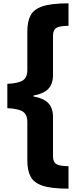

<svg xmlns="http://www.w3.org/2000/svg" viewBox="-20 -906 467 1152"><path d="M391 226Q290 226 236.5 208.5Q183 191 163.5 153.5Q144 116 144 58V-174Q144 -219 117 -236.5Q90 -254 24 -257V-403Q90 -406 117 -423.5Q144 -441 144 -486V-718Q144 -777 163.5 -814Q183 -851 236.5 -868.5Q290 -886 391 -886V-751Q338 -751 318 -738.5Q298 -726 298 -691V-457Q298 -400 268 -371Q238 -342 181 -333V-327Q238 -318 268 -289Q298 -260 298 -203V31Q298 66 318 78.5Q338 91 391 91Z"/></svg>

Font: Noto Sans Kannada UI Condensed Black
Style: Regular
Weight: 900
Width: 3
Designer: Jelle Bosma - Monotype Design Team
Foundry: Monotype Imaging Inc.
Version: Version 2.005; ttfautohint (v1.8.4.7-5d5b)